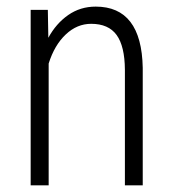

<svg xmlns="http://www.w3.org/2000/svg" viewBox="-20 -558 521 578"><path d="M124 -528.3 125.5 -444.3Q148.9 -487.3 185.3 -512.7Q221.7 -538.1 268.1 -538.1Q406.2 -538.1 409.7 -354V0H356V-348.1Q355.5 -418.9 331.1 -452.6Q306.6 -486.3 254.4 -486.3Q211.9 -486.3 178 -454.3Q144 -422.4 126.5 -366.7V0H72.3V-528.3Z"/></svg>

Font: Roboto Condensed Light
Style: Regular
Weight: 300
Designer: Google
Version: Version 2.134; 2016